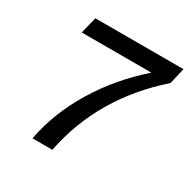

<svg xmlns="http://www.w3.org/2000/svg" viewBox="-151 -798 922 936"><g transform="rotate(30 310.0 -330.0)"><path d="M124 -660H620L599 -570Q328 -331 263 0H151Q180 -155 269 -302Q358 -449 493 -567H101Z"/></g></svg>

Font: Elaine Sans Medium
Style: Italic
Weight: 500
Italic angle: -13°
Designer: Wei Huang
Foundry: Wei Huang
Version: Version 2.001;December 24, 2019;FontCreator 12.0.0.2547 64-b